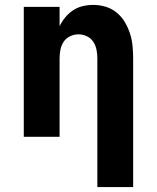

<svg xmlns="http://www.w3.org/2000/svg" viewBox="-20 -558 640 783"><path d="M377 205V-320Q377 -338 373.5 -355.5Q370 -373 360.5 -387.5Q351 -402 334.5 -410Q318 -418 300 -418Q282 -418 265.5 -410Q249 -402 239.5 -387.5Q230 -373 226.5 -355.5Q223 -338 223 -320V0H77V-530H223V-451Q232 -470 246 -487Q260 -504 278 -516Q296 -528 317.5 -533Q339 -538 360 -538Q386 -538 411 -530.5Q436 -523 456 -506.5Q476 -490 489 -468Q502 -446 510 -421.5Q518 -397 520.5 -371.5Q523 -346 523 -320V205Z"/></svg>

Font: Iosevka Curly Heavy Extended
Style: Regular
Weight: 900
Width: 7
Monospace: yes
Designer: Belleve Invis
Foundry: Belleve Invis
Version: Version 11.1.0; ttfautohint (v1.8.3)